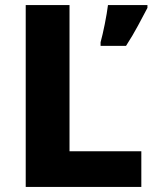

<svg xmlns="http://www.w3.org/2000/svg" viewBox="-20 -734 610 754"><path d="M81 0V-714H253V-140H535V0ZM559 -703Q541 -669 521.5 -632.5Q502 -596 475 -554H375V-568Q383 -597 391.5 -639.5Q400 -682 404 -714H559Z"/></svg>

Font: Noto Sans Cherokee ExtraBold
Style: Regular
Weight: 800
Designer: Monotype Design Team
Foundry: Monotype Imaging Inc.
Version: Version 2.001; ttfautohint (v1.8.4.7-5d5b)